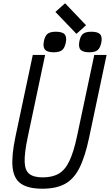

<svg xmlns="http://www.w3.org/2000/svg" viewBox="-20 -1134 668 1168"><path d="M238 14Q152 14 107.8 -16.5Q63.5 -47 56.5 -116.5Q49.5 -186 74 -302.5L179.5 -800H254.5L148 -296.5Q128.5 -203 130 -150.2Q131.5 -97.5 158.2 -76.2Q185 -55 240 -55Q299 -55 337.8 -77.8Q376.5 -100.5 402.2 -154.8Q428 -209 448 -302.5L553.5 -800H628.5L522 -296.5Q497.5 -180 463 -112Q428.5 -44 374.8 -15Q321 14 238 14ZM522.5 -816Q483.5 -816 469.5 -832.2Q455.5 -848.5 463.5 -885.5Q470 -916.5 486 -928.8Q502 -941 536 -941Q575.5 -941 589.5 -925Q603.5 -909 596 -873.5Q589 -841 573 -828.5Q557 -816 522.5 -816ZM306.5 -816Q267.5 -816 253.5 -832.2Q239.5 -848.5 247.5 -885.5Q254 -916.5 270 -928.8Q286 -941 320 -941Q359.5 -941 373.5 -925Q387.5 -909 380 -873.5Q373 -841 357 -828.5Q341 -816 306.5 -816ZM445 -928 317 -1061.5 376 -1114 503.5 -980.5Z"/></svg>

Font: Victor Mono Thin
Style: Italic
Weight: 100
Italic angle: -12°
Monospace: yes
Designer: Rune Bjørnerås
Version: Version 1.561;gftools[0.9.30]